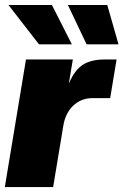

<svg xmlns="http://www.w3.org/2000/svg" viewBox="-20 -756 499 776"><path d="M-0.5 0 85 -515.6H274.4L258.8 -421.9H259.8Q282.7 -474.1 315.9 -494.9Q349.1 -515.6 402.3 -515.6H451.2L425.3 -359.4H354Q308.1 -359.4 276.1 -329.1Q244.1 -298.8 235.8 -247.1L194.8 0ZM137.7 -576.7 14.2 -735.8H189.9L270.5 -576.7ZM330.1 -576.7 254.4 -735.8H413.6L459 -576.7Z"/></svg>

Font: Inter Display Black
Style: Italic
Weight: 900
Italic angle: -9.39999°
Designer: Rasmus Andersson
Foundry: rsms
Version: Version 4.000;git-a52131595